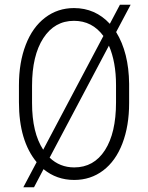

<svg xmlns="http://www.w3.org/2000/svg" viewBox="-20 -755 630 816"><path d="M473.1 -393.6Q473.1 -491.2 442.9 -561L190.9 -85Q234.4 -43.5 295.4 -43.5Q378.9 -43.5 426 -116.7Q473.1 -189.9 473.1 -319.8ZM116.2 -317.4Q116.2 -190.9 163.6 -118.7L419.4 -602.1Q372.1 -666.5 294.4 -666.5Q211.9 -666.5 164.1 -592.8Q116.2 -519 116.2 -390.6ZM528.8 -317.4Q528.8 -219.7 500.2 -145.3Q471.7 -70.8 418.5 -30.5Q365.2 9.8 295.4 9.8Q220.7 9.8 165 -36.1L124.5 41H79.1L135.7 -65.9Q60.5 -156.7 60.5 -320.8V-392.6Q60.5 -489.7 89.4 -564.5Q118.2 -639.2 171.6 -679.9Q225.1 -720.7 294.4 -720.7Q384.8 -720.7 446.8 -653.8L489.7 -734.9H535.2L473.6 -618.7Q527.3 -531.7 528.8 -398.9Z"/></svg>

Font: MAUL Condensed Light
Style: Light
Weight: 300
Designer: MAUL
Version: Version 2.137; 2017; ttfautohint (v1.8.3)